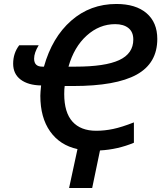

<svg xmlns="http://www.w3.org/2000/svg" viewBox="-20 -745 812 962"><path d="M557.1 -624Q478 -624 414.6 -566.9Q351.1 -509.8 323.2 -411.1H358.9Q506.3 -411.1 577.1 -443.8Q647.9 -476.6 647.9 -546.9Q647.9 -585 623.5 -604.5Q599.1 -624 557.1 -624ZM45.9 -425.8Q45.9 -478.5 76.2 -518.1H173.8Q150.9 -480.5 150.9 -451.2Q150.9 -411.1 191.9 -411.1H200.2Q241.2 -557.6 336.7 -641.4Q432.1 -725.1 563 -725.1Q660.2 -725.1 714.1 -679Q768.1 -632.8 768.1 -549.8Q768.1 -428.2 664.6 -371.1Q561 -314 346.2 -314H304.2Q301.8 -300.8 301.8 -273.9Q301.8 -181.6 343 -135.7Q384.3 -89.8 461.9 -89.8Q503.9 -89.8 547.1 -98.9Q590.3 -107.9 650.9 -131.8V-29.8Q570.3 3.9 481 8.8L441.9 196.8H326.2L368.2 2Q280.3 -17.1 231.2 -86.4Q182.1 -155.8 182.1 -265.1Q182.1 -280.3 186 -316.9Q121.1 -317.9 83.5 -346.2Q45.9 -374.5 45.9 -425.8Z"/></svg>

Font: Open Sans Semibold
Style: Italic
Weight: 600
Italic angle: -12°
Foundry: Ascender Corporation
Version: Version 1.10